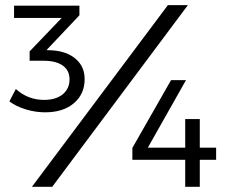

<svg xmlns="http://www.w3.org/2000/svg" viewBox="-20 -720 881 740"><path d="M16.1 -329.1 41 -377Q87.4 -335 149.9 -335Q195.8 -335 221.9 -356.7Q248 -378.4 248 -414.1Q248 -448.7 221.9 -467.3Q195.8 -485.8 148.9 -485.8H94.2V-522L217.8 -650.9H34.2V-698.2H286.1V-661.1L159.2 -526.9L182.1 -525.9Q238.3 -522 272.2 -492.7Q306.2 -463.4 306.2 -415Q306.2 -357.4 264.9 -322.3Q223.6 -287.1 153.8 -287.1Q116.7 -287.1 79.6 -298.3Q42.5 -309.6 16.1 -329.1ZM103 0 627 -700.2H704.1L181.2 0ZM490.2 -104V-149.9L639.2 -411.1H696.8L549.8 -150.9H693.8V-261.2H750V-150.9H813V-104H750V0H693.8V-104Z"/></svg>

Font: Montserrat Light
Style: Regular
Weight: 300
Designer: Julieta Ulanovsky
Foundry: Julieta Ulanovsky
Version: Version 1.000;PS 002.000;hotconv 1.0.70;makeotf.lib2.5.58329